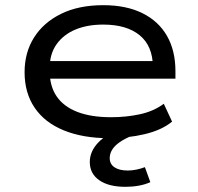

<svg xmlns="http://www.w3.org/2000/svg" viewBox="-20 -525 766 742"><path d="M401 9Q301 9 227 -21Q153 -51 114 -108.5Q75 -166 75 -246Q75 -322 111.5 -380Q148 -438 216 -471.5Q284 -505 379 -505Q468 -505 530.5 -474Q593 -443 625.5 -386Q658 -329 658 -250V-221H147V-289H596L571 -267Q570 -348 519.5 -389Q469 -430 379 -430Q318 -430 272 -411Q226 -392 199 -354.5Q172 -317 172 -262V-250Q172 -192 199 -152.5Q226 -113 279 -92.5Q332 -72 409 -72Q468 -72 521 -83.5Q574 -95 613 -124L645 -55Q605 -22 539 -6.5Q473 9 401 9ZM465 197Q400 197 363.5 171.5Q327 146 327 101Q327 60 360 25.5Q393 -9 456 -32L489 0Q462 11 442.5 24.5Q423 38 413.5 53.5Q404 69 404 86Q404 109 422.5 121.5Q441 134 474 134Q490 134 507 130.5Q524 127 540 121L561 179Q541 188 516.5 192.5Q492 197 465 197Z"/></svg>

Font: Nunito Sans 7pt Expanded
Style: Regular
Weight: 400
Width: 7
Designer: Vernon Adams
Foundry: Vernon Adams
Version: Version 3.101;gftools[0.9.27]